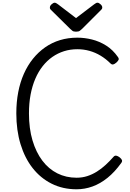

<svg xmlns="http://www.w3.org/2000/svg" viewBox="-20 -1373 955 1412"><path d="M543 19Q442 19 360 -22Q278 -63 220 -137Q162 -211 131 -313Q100 -415 100 -539Q100 -622 114 -695Q128 -768 155.5 -830Q183 -892 222.5 -941Q262 -990 312 -1025Q362 -1060 421.5 -1078Q481 -1096 549 -1096Q602 -1096 656.5 -1082.5Q711 -1069 760.5 -1038Q810 -1007 847 -954Q856 -942 852 -933Q848 -924 836 -913Q822 -901 812 -899Q802 -897 792 -907Q759 -940 720 -963.5Q681 -987 638 -999Q595 -1011 549 -1011Q497 -1011 451 -996.5Q405 -982 365.5 -954.5Q326 -927 294 -886.5Q262 -846 239.5 -793.5Q217 -741 205 -677.5Q193 -614 193 -539Q193 -428 219 -340.5Q245 -253 291.5 -191.5Q338 -130 402 -98Q466 -66 543 -66Q585 -66 622 -78Q659 -90 692.5 -111Q726 -132 756.5 -160Q787 -188 816 -221Q824 -230 835.5 -228Q847 -226 861 -215Q874 -204 877 -195Q880 -186 872 -175Q824 -108 770.5 -65Q717 -22 660 -1.5Q603 19 543 19ZM697 -1353Q707 -1353 719.5 -1341.5Q732 -1330 732 -1319Q732 -1317 731.5 -1313Q731 -1309 726 -1303L583 -1160Q576 -1154 567.5 -1147Q559 -1140 539 -1140Q520 -1140 512 -1147Q504 -1154 497 -1160L353 -1302Q347 -1309 347 -1313Q347 -1317 347 -1319Q347 -1330 359.5 -1341.5Q372 -1353 382 -1353Q388 -1353 394 -1349.5Q400 -1346 407 -1341L539 -1240L672 -1341Q680 -1346 685 -1349.5Q690 -1353 697 -1353Z"/></svg>

Font: Playwrite PT
Style: Regular
Weight: 400
Designer: Veronika Burian, José Scaglione
Foundry: TypeTogether
Version: Version 1.002